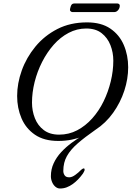

<svg xmlns="http://www.w3.org/2000/svg" viewBox="-20 -792 753 1098"><path d="M323 286Q309 286 297 276Q285 266 278 249.5Q271 233 271 216Q271 176 287 141.5Q303 107 330 78Q357 49 389.5 25Q422 1 455 -18L460 -14Q427 -1 390.5 6.5Q354 14 313 14Q232 14 180 -21.5Q128 -57 103 -115.5Q78 -174 78 -243Q78 -315 104.5 -389Q131 -463 182.5 -525.5Q234 -588 308 -626Q382 -664 478 -664Q559 -664 611 -628.5Q663 -593 688 -534.5Q713 -476 713 -407Q713 -341 691 -273.5Q669 -206 627 -147Q585 -88 525 -49Q466 -8 425 27.5Q384 63 363 100Q342 137 342 186Q342 199 349.5 210.5Q357 222 376 222Q392 222 411.5 207.5Q431 193 440 183Q442 181 447.5 176.5Q453 172 458.5 171Q464 170 464 181Q464 183 460 190.5Q456 198 454 201Q441 219 426.5 234Q412 249 396 260.5Q380 272 362 279Q344 286 323 286ZM318 -22Q374 -22 421.5 -47Q469 -72 507.5 -115Q546 -158 572.5 -212.5Q599 -267 613.5 -327Q628 -387 628 -445Q628 -492 611.5 -534Q595 -576 561 -602.5Q527 -629 473 -629Q420 -629 372.5 -604Q325 -579 287 -536Q249 -493 221 -438Q193 -383 178 -323Q163 -263 163 -205Q163 -158 179.5 -116Q196 -74 230.5 -48Q265 -22 318 -22ZM394 -723Q389 -723 384.5 -727Q380 -731 380 -735Q380 -742 385 -757Q390 -772 404 -772H652Q657 -772 661 -768.5Q665 -765 665 -760Q665 -745 655.5 -734Q646 -723 634 -723Z"/></svg>

Font: EB Garamond
Style: Italic
Weight: 400
Italic angle: -17.2°
Designer: Georg Duffner and Octavio Pardo
Foundry: Georg Duffner
Version: Version 1.001